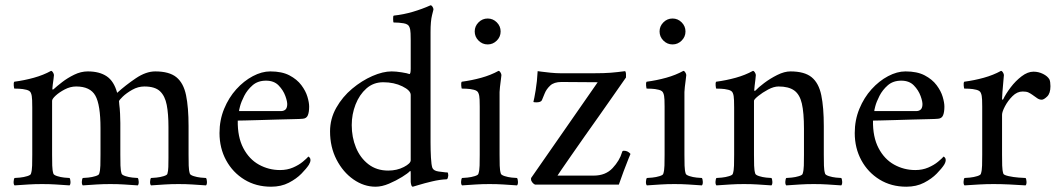

<svg xmlns="http://www.w3.org/2000/svg" viewBox="-20 -698 4006 726"><path d="M312 -428Q356 -428 383.5 -409.5Q411 -391 423 -347Q455 -376 493.5 -402Q532 -428 567 -428Q620 -428 647 -406Q674 -384 683.5 -338Q693 -292 693 -221V-113Q693 -91 693.5 -72Q694 -53 698 -41Q700 -36 712.5 -32Q725 -28 739 -26.5Q753 -25 759 -25Q762 -21 762.5 -11Q763 -1 759 3Q729 1 706.5 -0.5Q684 -2 655 -2Q627 -2 604 -0.5Q581 1 551 3Q547 -1 547.5 -11Q548 -21 551 -25Q557 -25 571.5 -26.5Q586 -28 599 -32Q612 -36 613 -41Q616 -51 616.5 -66.5Q617 -82 617 -101Q617 -104 617 -107Q617 -110 617 -113V-218Q617 -267 610.5 -301Q604 -335 585 -353Q566 -371 526 -371Q502 -371 480 -358.5Q458 -346 444 -332.5Q430 -319 430 -315Q430 -314 430.5 -309.5Q431 -305 431 -303Q433 -289 434 -268Q435 -247 435 -233V-113Q435 -91 435.5 -72Q436 -53 440 -41Q442 -36 454.5 -32Q467 -28 481 -26.5Q495 -25 501 -25Q504 -21 504.5 -11Q505 -1 501 3Q471 1 448.5 -0.5Q426 -2 397 -2Q369 -2 346 -0.5Q323 1 293 3Q289 -1 289.5 -11Q290 -21 293 -25Q299 -25 313.5 -26.5Q328 -28 341 -32Q354 -36 355 -41Q359 -53 359.5 -72Q360 -91 360 -113V-213Q360 -302 340.5 -336.5Q321 -371 268 -371Q246 -371 225 -360Q204 -349 190.5 -336.5Q177 -324 177 -317V-113Q177 -91 177.5 -72Q178 -53 182 -41Q184 -36 196.5 -32Q209 -28 223 -26.5Q237 -25 243 -25Q246 -21 246.5 -11Q247 -1 243 3Q213 1 190.5 -0.5Q168 -2 139 -2Q111 -2 88 -0.5Q65 1 35 3Q31 -1 31.5 -11Q32 -21 35 -25Q41 -25 55.5 -26.5Q70 -28 83 -32Q96 -36 97 -41Q101 -53 101.5 -72Q102 -91 102 -113V-291Q102 -301 101.5 -319Q101 -337 97 -346Q94 -355 80 -358.5Q66 -362 52 -362.5Q38 -363 34 -363Q33 -365 32 -375Q31 -385 34 -389Q72 -394 108 -404Q144 -414 173 -430Q177 -430 180.5 -424Q184 -418 184 -414Q184 -411 182.5 -400Q181 -389 179.5 -378Q178 -367 178 -363Q178 -359 180 -359Q181 -359 183 -361Q195 -372 215 -387.5Q235 -403 260.5 -415.5Q286 -428 312 -428Z M879 -242Q878 -180 900 -138Q922 -96 959 -75.5Q996 -55 1039 -55Q1066 -55 1088 -64.5Q1110 -74 1125 -86.5Q1140 -99 1146 -106Q1147 -106 1150.5 -102.5Q1154 -99 1154 -93Q1154 -85 1148 -75Q1139 -61 1120 -41.5Q1101 -22 1072 -7Q1043 8 1005 8Q948 8 904 -19Q860 -46 835 -92Q810 -138 810 -195Q810 -244 827.5 -286.5Q845 -329 873.5 -360.5Q902 -392 936 -410Q970 -428 1002 -428Q1046 -428 1074.5 -413Q1103 -398 1119.5 -376Q1136 -354 1142.5 -332Q1149 -310 1149 -295Q1149 -274 1144 -262Q1139 -250 1125 -249Q1116 -248 1089.5 -247.5Q1063 -247 1029 -246Q995 -245 962 -244Q929 -243 906 -242.5Q883 -242 879 -242ZM884 -278H1043Q1052 -278 1058.5 -283Q1065 -288 1066 -301Q1067 -313 1059 -335Q1051 -357 1033.5 -375Q1016 -393 986 -393Q955 -393 935 -375.5Q915 -358 903.5 -335.5Q892 -313 887.5 -295.5Q883 -278 884 -278Z M1461 -428Q1477 -428 1499 -424.5Q1521 -421 1528 -418Q1533 -418 1533 -438V-545Q1533 -556 1532.5 -571.5Q1532 -587 1528 -596Q1524 -607 1506 -610Q1488 -613 1468 -613Q1467 -613 1466.5 -625.5Q1466 -638 1469 -639Q1506 -643 1541.5 -653.5Q1577 -664 1608 -678Q1612 -678 1615.5 -672.5Q1619 -667 1619 -662Q1619 -662 1613.5 -640Q1608 -618 1608 -577V-159Q1608 -131 1609.5 -102.5Q1611 -74 1615 -63Q1620 -52 1638.5 -49.5Q1657 -47 1667 -46Q1671 -46 1672 -46Q1674 -45 1674.5 -40.5Q1675 -36 1675 -34Q1675 -33 1673.5 -26.5Q1672 -20 1668 -20Q1643 -19 1613.5 -12Q1584 -5 1563 1.5Q1542 8 1541 8Q1537 8 1535 1Q1533 -6 1533 -11V-45Q1533 -54 1530 -51Q1523 -43 1500.5 -29Q1478 -15 1451 -3.5Q1424 8 1400 8Q1356 8 1316.5 -19.5Q1277 -47 1252.5 -94.5Q1228 -142 1228 -201Q1228 -249 1251.5 -290.5Q1275 -332 1311.5 -362.5Q1348 -393 1388 -410.5Q1428 -428 1461 -428ZM1429 -387Q1392 -387 1365.5 -363.5Q1339 -340 1324.5 -303Q1310 -266 1310 -225Q1310 -179 1326 -140Q1342 -101 1373 -77Q1404 -53 1448 -53Q1481 -53 1507 -66.5Q1533 -80 1533 -92V-339Q1533 -356 1501.5 -371.5Q1470 -387 1429 -387Z M1775 -579Q1775 -599 1789.5 -613.5Q1804 -628 1824 -628Q1844 -628 1858.5 -613.5Q1873 -599 1873 -579Q1873 -559 1858.5 -544.5Q1844 -530 1824 -530Q1804 -530 1789.5 -544.5Q1775 -559 1775 -579ZM1869 -113Q1869 -91 1869.5 -72Q1870 -53 1874 -41Q1876 -36 1888.5 -32Q1901 -28 1915 -26.5Q1929 -25 1935 -25Q1938 -21 1938.5 -11Q1939 -1 1935 3Q1905 1 1882.5 -0.5Q1860 -2 1831 -2Q1803 -2 1780 -0.5Q1757 1 1727 3Q1723 -1 1723.5 -11Q1724 -21 1727 -25Q1733 -25 1747.5 -26.5Q1762 -28 1775 -32Q1788 -36 1789 -41Q1793 -53 1793.5 -72Q1794 -91 1794 -113V-295Q1794 -305 1793.5 -321Q1793 -337 1789 -346Q1786 -355 1772 -358.5Q1758 -362 1744 -362.5Q1730 -363 1726 -363Q1725 -365 1724 -375Q1723 -385 1726 -389Q1764 -394 1800 -404Q1836 -414 1865 -430Q1869 -430 1872.5 -424Q1876 -418 1876 -414Q1876 -411 1874 -397Q1872 -383 1870.5 -369Q1869 -355 1869 -350Z M2100 -421H2225Q2265 -421 2289.5 -423Q2314 -425 2344 -429Q2347 -424 2347 -418.5Q2347 -413 2347 -408Q2347 -406 2347 -405Q2347 -405 2333 -385Q2319 -365 2296 -332Q2273 -299 2245.5 -260Q2218 -221 2190 -181.5Q2162 -142 2139 -108.5Q2116 -75 2102 -55Q2088 -35 2088 -34H2225Q2270 -34 2296.5 -62.5Q2323 -91 2332 -122Q2333 -128 2339 -128Q2354 -128 2364 -116Q2364 -116 2356 -96.5Q2348 -77 2338 -50Q2328 -23 2320 0H2003Q1998 -2 1993 -8Q1988 -14 1988 -20Q1988 -21 1988 -23Q1988 -25 1989 -26L2240 -387L2103 -388Q2075 -388 2060.5 -374.5Q2046 -361 2039.5 -344.5Q2033 -328 2029 -319Q2025 -311 2008 -311Q1997 -311 1997 -313Q2000 -324 2005.5 -357Q2011 -390 2013 -429Q2013 -429 2027.5 -427Q2042 -425 2062.5 -423Q2083 -421 2100 -421Z M2474 -579Q2474 -599 2488.5 -613.5Q2503 -628 2523 -628Q2543 -628 2557.5 -613.5Q2572 -599 2572 -579Q2572 -559 2557.5 -544.5Q2543 -530 2523 -530Q2503 -530 2488.5 -544.5Q2474 -559 2474 -579ZM2568 -113Q2568 -91 2568.5 -72Q2569 -53 2573 -41Q2575 -36 2587.5 -32Q2600 -28 2614 -26.5Q2628 -25 2634 -25Q2637 -21 2637.5 -11Q2638 -1 2634 3Q2604 1 2581.5 -0.5Q2559 -2 2530 -2Q2502 -2 2479 -0.5Q2456 1 2426 3Q2422 -1 2422.5 -11Q2423 -21 2426 -25Q2432 -25 2446.5 -26.5Q2461 -28 2474 -32Q2487 -36 2488 -41Q2492 -53 2492.5 -72Q2493 -91 2493 -113V-295Q2493 -305 2492.5 -321Q2492 -337 2488 -346Q2485 -355 2471 -358.5Q2457 -362 2443 -362.5Q2429 -363 2425 -363Q2424 -365 2423 -375Q2422 -385 2425 -389Q2463 -394 2499 -404Q2535 -414 2564 -430Q2568 -430 2571.5 -424Q2575 -418 2575 -414Q2575 -411 2573 -397Q2571 -383 2569.5 -369Q2568 -355 2568 -350Z M2969 -428Q3022 -428 3049 -406Q3076 -384 3085.5 -338Q3095 -292 3095 -221V-113Q3095 -91 3095.5 -72Q3096 -53 3100 -41Q3102 -36 3114.5 -32Q3127 -28 3141 -26.5Q3155 -25 3161 -25Q3164 -21 3164.5 -11Q3165 -1 3161 3Q3131 1 3108.5 -0.5Q3086 -2 3057 -2Q3029 -2 3006 -0.5Q2983 1 2953 3Q2949 -1 2949.5 -11Q2950 -21 2953 -25Q2959 -25 2973.5 -26.5Q2988 -28 3001 -32Q3014 -36 3015 -41Q3019 -53 3019.5 -72Q3020 -91 3020 -113V-211Q3020 -272 3012 -306.5Q3004 -341 2983 -356Q2962 -371 2924 -371Q2906 -371 2884.5 -359.5Q2863 -348 2847 -335Q2831 -322 2831 -317V-113Q2831 -91 2831.5 -72Q2832 -53 2836 -41Q2838 -36 2850.5 -32Q2863 -28 2877 -26.5Q2891 -25 2897 -25Q2900 -21 2900.5 -11Q2901 -1 2897 3Q2867 1 2844.5 -0.5Q2822 -2 2793 -2Q2765 -2 2742 -0.5Q2719 1 2689 3Q2685 -1 2685.5 -11Q2686 -21 2689 -25Q2695 -25 2709.5 -26.5Q2724 -28 2737 -32Q2750 -36 2751 -41Q2755 -53 2755.5 -72Q2756 -91 2756 -113V-291Q2756 -301 2755.5 -319Q2755 -337 2751 -346Q2748 -355 2734 -358.5Q2720 -362 2706 -362.5Q2692 -363 2688 -363Q2687 -365 2686 -375Q2685 -385 2688 -389Q2726 -394 2762 -404Q2798 -414 2827 -430Q2831 -430 2834.5 -424Q2838 -418 2838 -414Q2838 -411 2836.5 -398.5Q2835 -386 2833.5 -374Q2832 -362 2832 -358Q2832 -354 2834 -354Q2835 -354 2837 -356Q2847 -367 2869.5 -384Q2892 -401 2919 -414.5Q2946 -428 2969 -428Z M3281 -242Q3280 -180 3302 -138Q3324 -96 3361 -75.5Q3398 -55 3441 -55Q3468 -55 3490 -64.5Q3512 -74 3527 -86.5Q3542 -99 3548 -106Q3549 -106 3552.5 -102.5Q3556 -99 3556 -93Q3556 -85 3550 -75Q3541 -61 3522 -41.5Q3503 -22 3474 -7Q3445 8 3407 8Q3350 8 3306 -19Q3262 -46 3237 -92Q3212 -138 3212 -195Q3212 -244 3229.5 -286.5Q3247 -329 3275.5 -360.5Q3304 -392 3338 -410Q3372 -428 3404 -428Q3448 -428 3476.5 -413Q3505 -398 3521.5 -376Q3538 -354 3544.5 -332Q3551 -310 3551 -295Q3551 -274 3546 -262Q3541 -250 3527 -249Q3518 -248 3491.5 -247.5Q3465 -247 3431 -246Q3397 -245 3364 -244Q3331 -243 3308 -242.5Q3285 -242 3281 -242ZM3286 -278H3445Q3454 -278 3460.5 -283Q3467 -288 3468 -301Q3469 -313 3461 -335Q3453 -357 3435.5 -375Q3418 -393 3388 -393Q3357 -393 3337 -375.5Q3317 -358 3305.5 -335.5Q3294 -313 3289.5 -295.5Q3285 -278 3286 -278Z M3888 -427Q3907 -427 3924 -418.5Q3941 -410 3948 -398Q3950 -394 3951 -387Q3952 -380 3952 -372Q3952 -345 3939.5 -333Q3927 -321 3919 -321Q3909 -321 3900 -328Q3891 -335 3883 -340Q3876 -345 3868.5 -348.5Q3861 -352 3847 -352Q3826 -352 3808.5 -334.5Q3791 -317 3780 -296Q3769 -275 3769 -264V-113Q3769 -91 3769.5 -72Q3770 -53 3774 -41Q3776 -36 3794 -32Q3812 -28 3832 -26.5Q3852 -25 3858 -25Q3861 -21 3861.5 -11Q3862 -1 3858 3Q3828 1 3797 -0.5Q3766 -2 3737 -2Q3709 -2 3683 -0.5Q3657 1 3627 3Q3623 -1 3623.5 -11Q3624 -21 3627 -25Q3633 -25 3647.5 -26.5Q3662 -28 3675 -32Q3688 -36 3689 -41Q3693 -53 3693.5 -72Q3694 -91 3694 -113V-295Q3694 -305 3693.5 -321Q3693 -337 3689 -346Q3686 -355 3672 -358.5Q3658 -362 3644 -362.5Q3630 -363 3626 -363Q3625 -365 3624 -375Q3623 -385 3626 -389Q3664 -394 3700 -404Q3736 -414 3765 -430Q3769 -430 3772.5 -424Q3776 -418 3776 -414Q3776 -411 3774 -391Q3772 -371 3770.5 -350.5Q3769 -330 3769 -324Q3769 -321 3770.5 -321Q3772 -321 3773 -322Q3783 -343 3801.5 -367.5Q3820 -392 3843 -409.5Q3866 -427 3888 -427Z"/></svg>

Font: Amiri Quran
Style: Regular
Weight: 400
Designer: Khaled Hosny
Version: Version 0.117